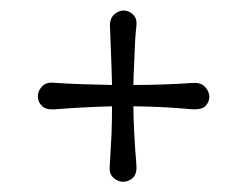

<svg xmlns="http://www.w3.org/2000/svg" viewBox="-20 -405 475 369"><path d="M195.3 -200.7Q140.1 -199.2 84 -194.8Q67.9 -193.8 60.3 -201.7Q52.7 -209.5 52.7 -219.7Q52.7 -230 60.5 -238.5Q68.4 -247.1 81.5 -246.1Q94.7 -245.1 108.4 -244.4Q122.1 -243.7 137.7 -243.2Q175.3 -242.2 195.3 -241.7Q194.8 -270 191.4 -353Q190.4 -368.7 199 -376.7Q207.5 -384.8 217.5 -384.8Q227.5 -384.8 235.6 -377.2Q243.7 -369.6 242.2 -356Q240.7 -342.3 239.7 -326.4Q238.8 -310.5 238.3 -293.9Q236.8 -262.2 236.3 -241.7Q293.9 -241.7 350.6 -245.6Q366.2 -246.6 374.3 -237.8Q382.3 -229 382.3 -219Q382.3 -209 374.8 -201.2Q367.2 -193.4 345.7 -195.3Q291.5 -200.2 236.3 -200.7Q236.8 -153.3 242.2 -86.9Q243.2 -70.3 235.1 -63Q227.1 -55.7 216.8 -55.7Q206.5 -55.7 198.2 -63.2Q189.9 -70.8 190.7 -83.3Q191.4 -95.7 192.4 -111.8Q193.4 -127.9 194.3 -146.5Q195.3 -170.9 195.3 -200.7Z"/></svg>

Font: Pompiere 
Style: Regular
Weight: 400
Designer: Karolina Lach
Foundry: Sorkin Type Co.
Version: Version 1.002